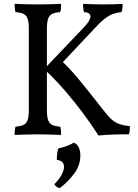

<svg xmlns="http://www.w3.org/2000/svg" viewBox="-20 -699 718 999"><path d="M492 6Q474 -23 442 -68.5Q410 -114 369.5 -165Q329 -216 287 -262Q245 -308 209 -339L413 -553Q450 -591 450.5 -612.5Q451 -634 417 -636Q414 -646 413 -657Q412 -668 412 -679Q428 -678 456.5 -677Q485 -676 515 -676Q535 -676 553.5 -676.5Q572 -677 588 -677.5Q604 -678 618 -679Q618 -669 617 -657Q616 -645 612 -636Q590 -634 569.5 -627Q549 -620 525.5 -602Q502 -584 470 -549L295 -363V-387Q337 -350 390.5 -285.5Q444 -221 505 -142Q530 -110 549 -89Q568 -68 592.5 -57Q617 -46 656 -43Q656 -35 655 -22.5Q654 -10 651 0Q632 0 612 0Q592 0 571 1Q550 2 530 3Q510 4 492 6ZM56 3Q56 -10 57 -21Q58 -32 61 -40Q88 -42 103 -49.5Q118 -57 124 -75.5Q130 -94 130 -127V-549Q130 -582 124 -600.5Q118 -619 103 -626.5Q88 -634 61 -636Q58 -644 57 -655Q56 -666 56 -679Q74 -678 94 -677.5Q114 -677 135 -676.5Q156 -676 177 -676Q198 -676 218.5 -676.5Q239 -677 258.5 -677.5Q278 -678 298 -679Q298 -666 297 -655Q296 -644 293 -636Q266 -634 251 -626.5Q236 -619 230 -600.5Q224 -582 224 -549V-127Q224 -94 230 -75.5Q236 -57 251 -49.5Q266 -42 293 -40Q296 -32 297 -21Q298 -10 298 3Q268 2 237 1Q206 0 177 0Q148 0 115 1Q82 2 56 3ZM364 43Q381 50 389.5 67.5Q398 85 398 110Q398 162 365.5 205Q333 248 291 280Q271 276 263 259Q288 234 300.5 210.5Q313 187 313 169Q313 137 276 133Q275 125 277 105Q279 85 284 73Q307 68 327 61Q347 54 364 43Z"/></svg>

Font: Vollkorn
Style: Regular
Weight: 400
Designer: Friedrich Althausen
Foundry: Friedrich Althausen
Version: Version 4.104